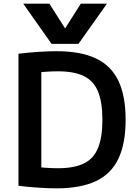

<svg xmlns="http://www.w3.org/2000/svg" viewBox="-20 -1020 748 1050"><path d="M107 -1000H250L335 -866H337L422 -1000H565L409 -780H262ZM289 10Q248 10 192.5 6.5Q137 3 81 -4V-726Q137 -733 192.5 -736.5Q248 -740 289 -740Q421 -740 504.5 -700.5Q588 -661 627.5 -578Q667 -495 667 -365Q667 -235 627.5 -152Q588 -69 504.5 -29.5Q421 10 289 10ZM297 -100Q385 -100 438.5 -126Q492 -152 516 -210.5Q540 -269 540 -365Q540 -461 516 -519.5Q492 -578 438.5 -604Q385 -630 297 -630Q268 -630 230 -627.5Q192 -625 147 -620L206 -683V-47L147 -110Q192 -105 230 -102.5Q268 -100 297 -100Z"/></svg>

Font: M PLUS 2 SemiBold
Style: Regular
Weight: 600
Designer: Coji Morishita
Foundry: UNDERFOREST DESIGN
Version: Version 1.001